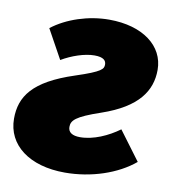

<svg xmlns="http://www.w3.org/2000/svg" viewBox="-80 -615 627 696"><g transform="rotate(10 233.0 -267.0)"><path d="M267 -554C191 -554 112 -528 58 -486L117 -379C154 -401 201 -417 237 -417C271 -417 280 -405 280 -391C280 -375 275 -364 180 -333C30 -284 -11 -222 -11 -141C-11 -44 73 20 204 20C301 20 396 -12 458 -64L379 -170C338 -140 285 -116 236 -116C208 -116 192 -126 192 -146C192 -170 206 -186 297 -217C428 -262 471 -328 471 -405C471 -493 391 -554 267 -554Z"/></g></svg>

Font: Fira Sans Heavy
Style: Italic
Weight: 900
Italic angle: -8°
Designer: bBox Type GmbH & Carrois Corporate GbR & Edenspiekermann AG
Foundry: bBox Type GmbH & Carrois Corporate GbR & Edenspiekermann AG
Version: Version 4.301;PS 004.301;hotconv 1.0.88;makeotf.lib2.5.64775